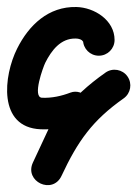

<svg xmlns="http://www.w3.org/2000/svg" viewBox="-49 -321 392 548"><path d="M233 -162C257.9 -162 278 -182.1 278 -207C278 -263.5 220.2 -299.8 169 -301C89.4 -302.8 33.5 -249.7 -0.2 -182.1C-38.6 -105.5 -56.4 42.6 67 48C107.1 49.7 146.8 41.7 184.1 27.5C201.6 20.8 191.3 -3 174.7 -20.8C158.2 -38.7 135.2 -50.6 127.3 -33.6C99.8 25.2 72.4 84.1 44.9 143C32.3 170.1 46.3 193.2 66.7 202.8C87 212.3 113.8 208.2 126.5 181.1C173 81.7 214.8 22.5 303.9 -40.2C324.2 -54.5 329.1 -82.6 314.8 -102.9C300.5 -123.2 272.4 -128.1 252.1 -113.8C150.4 -42.2 97.9 29.9 45 142.9C32.3 170 46.3 193.2 66.7 202.7C87.1 212.2 113.8 208.2 126.5 181C154 122.2 181.4 63.3 208.9 4.4C216.8 -12.6 211.3 -31.2 199.5 -43.8C187.7 -56.5 169.6 -63.3 152.1 -56.7C126.2 -46.8 98.7 -40.8 71 -42C42.2 -43.2 74.4 -130.2 80.2 -141.9C97.8 -176.9 124 -212 167 -211C173 -210.9 179.6 -209.8 184.7 -206.2C186.3 -205 188.9 -200.3 188.4 -202.8C188.1 -204.2 188 -208.4 188 -207C188 -182.1 208.1 -162 233 -162Z"/></svg>

Font: FRB American Cursive Guidelines Arrows Black
Style: Bold Italic
Weight: 900
Italic angle: -25°
Version: Version 2.0;Modular Font Editor K font №1